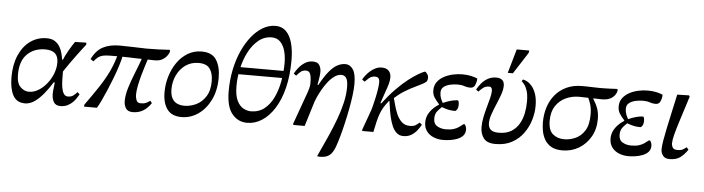

<svg xmlns="http://www.w3.org/2000/svg" viewBox="-53 -959 5192 1417"><g transform="rotate(5 2543.5 -250.0)"><path d="M144 14Q83 14 56 -35.5Q29 -85 29 -171Q29 -263 59 -332.5Q89 -402 142.5 -440.5Q196 -479 265 -479Q301 -479 324 -464Q347 -449 360.5 -426.5Q374 -404 380.5 -378.5Q387 -353 390 -332H412L404 -244Q404 -217 404.5 -185.5Q405 -154 409.5 -126.5Q414 -99 425 -81.5Q436 -64 457 -64Q480 -64 495.5 -75.5Q511 -87 525 -103L541 -87Q535 -78 525 -61.5Q515 -45 499 -28.5Q483 -12 460 -0.5Q437 11 407 11Q372 11 357.5 -13Q343 -37 343 -74Q343 -92 346 -113Q349 -134 351 -159H343Q314 -112 281.5 -72.5Q249 -33 215 -9.5Q181 14 144 14ZM166 -74Q202 -74 236 -94.5Q270 -115 297.5 -149Q325 -183 341 -224Q357 -265 357 -306Q357 -353 332.5 -374.5Q308 -396 260 -396Q179 -396 127 -345.5Q75 -295 75 -194Q75 -129 103.5 -101.5Q132 -74 166 -74ZM393 -228 389 -315Q407 -361 432.5 -404.5Q458 -448 474 -470L557 -472L558 -457Q550 -447 532 -423.5Q514 -400 492 -370.5Q470 -341 449 -311Q428 -281 413 -258.5Q398 -236 393 -228Z M621 -339 599 -354Q631 -420 681.5 -446Q732 -472 803 -472Q857 -472 903 -470Q949 -468 1002 -467Q1049 -467 1092.5 -468.5Q1136 -470 1176 -473L1178 -461Q1176 -449 1163.5 -431Q1151 -413 1129 -399.5Q1107 -386 1073 -386Q1063 -386 1045 -386.5Q1027 -387 1010.5 -387.5Q994 -388 985 -388Q959 -388 932 -389Q905 -390 875 -391Q845 -392 810 -392Q764 -392 735 -391.5Q706 -391 686.5 -386.5Q667 -382 652.5 -371Q638 -360 621 -339ZM677 0H582V-14Q641 -96 681.5 -157.5Q722 -219 749.5 -276.5Q777 -334 796 -402L833 -398Q827 -367 813.5 -324Q800 -281 782 -233.5Q764 -186 744.5 -140.5Q725 -95 707.5 -58Q690 -21 677 0ZM942 9Q906 9 891.5 -14Q877 -37 877 -68Q877 -113 894 -168Q911 -223 935 -282.5Q959 -342 979 -399L1021 -392Q1016 -377 1005.5 -344Q995 -311 983.5 -270.5Q972 -230 964 -190.5Q956 -151 956 -121Q956 -101 963.5 -81Q971 -61 995 -61Q1021 -61 1036.5 -68.5Q1052 -76 1065 -86L1078 -69Q1062 -45 1042 -27.5Q1022 -10 997.5 -0.5Q973 9 942 9Z M1304 14Q1232 14 1198 -32Q1164 -78 1164 -159Q1164 -219 1181.5 -276.5Q1199 -334 1231 -380Q1263 -426 1309 -453.5Q1355 -481 1412 -481Q1489 -481 1521 -430.5Q1553 -380 1553 -298Q1553 -205 1518.5 -134.5Q1484 -64 1427.5 -25Q1371 14 1304 14ZM1319 -71Q1362 -71 1404.5 -91Q1447 -111 1475.5 -155Q1504 -199 1504 -269Q1504 -328 1479.5 -361.5Q1455 -395 1397 -395Q1341 -395 1299.5 -365.5Q1258 -336 1235.5 -288Q1213 -240 1213 -186Q1213 -143 1227 -117.5Q1241 -92 1265 -81.5Q1289 -71 1319 -71Z M1790 14Q1723 14 1679 -39Q1635 -92 1635 -208Q1635 -290 1650.5 -366Q1666 -442 1694.5 -505.5Q1723 -569 1761 -616.5Q1799 -664 1844 -690.5Q1889 -717 1938 -717Q1986 -717 2016.5 -686.5Q2047 -656 2062 -601.5Q2077 -547 2077 -474Q2077 -360 2054.5 -269.5Q2032 -179 1992 -116Q1952 -53 1900.5 -19.5Q1849 14 1790 14ZM1810 -73Q1869 -73 1910.5 -106Q1952 -139 1978 -194Q2004 -249 2016 -316Q2028 -383 2028 -450Q2028 -497 2017 -538Q2006 -579 1981.5 -604.5Q1957 -630 1918 -630Q1863 -630 1820.5 -595.5Q1778 -561 1748.5 -505Q1719 -449 1704 -382Q1689 -315 1689 -250Q1689 -180 1708 -141.5Q1727 -103 1755.5 -88Q1784 -73 1810 -73ZM2032 -338H1681L1691 -391H2039Z M2345 217 2327 214Q2364 135 2396 63Q2428 -9 2452 -74Q2476 -139 2489.5 -198.5Q2503 -258 2503 -311Q2503 -360 2490 -379.5Q2477 -399 2454 -399Q2427 -399 2401.5 -380.5Q2376 -362 2354 -333.5Q2332 -305 2315 -274.5Q2298 -244 2287 -219.5Q2276 -195 2273 -185L2216 0H2132L2130 -9L2217 -251Q2219 -256 2225 -278Q2231 -300 2231 -316Q2231 -366 2222 -387Q2213 -408 2191 -408Q2166 -408 2150.5 -394.5Q2135 -381 2121 -364L2102 -378Q2114 -401 2133.5 -424.5Q2153 -448 2178.5 -463.5Q2204 -479 2234 -479Q2272 -479 2284.5 -456.5Q2297 -434 2297 -408Q2297 -387 2293.5 -368.5Q2290 -350 2284 -310H2290Q2327 -378 2358.5 -415Q2390 -452 2419 -466.5Q2448 -481 2476 -481Q2511 -481 2533 -448Q2555 -415 2555 -340Q2555 -306 2549 -257.5Q2543 -209 2532.5 -154Q2522 -99 2509.5 -45Q2497 9 2484 55Q2471 101 2460 131Q2448 164 2432.5 183Q2417 202 2396 209.5Q2375 217 2345 217Z M2725 0H2642V-11L2688 -138Q2696 -158 2704 -189Q2712 -220 2719.5 -254.5Q2727 -289 2731.5 -319.5Q2736 -350 2736 -367Q2736 -389 2728 -398.5Q2720 -408 2703 -408Q2675 -408 2657 -391.5Q2639 -375 2628 -364L2609 -378Q2616 -392 2629 -409Q2642 -426 2660 -442Q2678 -458 2699.5 -468.5Q2721 -479 2745 -479Q2780 -479 2797.5 -460.5Q2815 -442 2815 -412Q2815 -390 2808 -364.5Q2801 -339 2788 -304Q2775 -269 2758 -216H2765Q2815 -281 2861 -327.5Q2907 -374 2946.5 -404.5Q2986 -435 3016 -452.5Q3046 -470 3062 -476H3070Q3075 -472 3083.5 -460.5Q3092 -449 3092 -432Q3092 -411 3079.5 -400.5Q3067 -390 3027 -371Q2991 -354 2966 -340.5Q2941 -327 2920 -313.5Q2899 -300 2877 -282Q2855 -264 2826 -238H2820Q2798 -211 2783.5 -187Q2769 -163 2759.5 -137Q2750 -111 2742 -78Q2734 -45 2725 0ZM2947 11Q2917 11 2896.5 -8Q2876 -27 2863.5 -57Q2851 -87 2843 -122Q2835 -157 2830.5 -190Q2826 -223 2822 -246L2852 -269Q2858 -249 2866.5 -216Q2875 -183 2889 -149Q2903 -115 2927 -91.5Q2951 -68 2988 -68Q3017 -68 3031 -77Q3045 -86 3060 -99L3077 -84Q3065 -62 3047.5 -40Q3030 -18 3005.5 -3.5Q2981 11 2947 11Z M3242 14Q3205 14 3172.5 1Q3140 -12 3120 -38.5Q3100 -65 3100 -105Q3100 -136 3113.5 -163Q3127 -190 3150.5 -212.5Q3174 -235 3204 -251Q3222 -261 3242 -268.5Q3262 -276 3282.5 -281Q3303 -286 3324 -287Q3329 -287 3332 -278.5Q3335 -270 3335 -253Q3335 -234 3327 -220.5Q3319 -207 3311 -207Q3284 -207 3261.5 -212Q3239 -217 3213 -227Q3197 -213 3180.5 -192.5Q3164 -172 3164 -139Q3164 -98 3192.5 -82Q3221 -66 3255 -66Q3290 -66 3312.5 -73Q3335 -80 3351.5 -91.5Q3368 -103 3383 -115H3393Q3398 -107 3401.5 -97.5Q3405 -88 3405 -77Q3405 -49 3389 -31.5Q3373 -14 3347.5 -4Q3322 6 3294 10Q3266 14 3242 14ZM3220 -253 3189 -235V-247Q3167 -271 3153 -293Q3139 -315 3139 -345Q3139 -381 3157.5 -406.5Q3176 -432 3206 -448.5Q3236 -465 3272 -473Q3308 -481 3342 -481Q3380 -481 3408 -474.5Q3436 -468 3454 -460V-446Q3451 -424 3441.5 -406Q3432 -388 3408 -388Q3385 -388 3364.5 -395.5Q3344 -403 3314 -403Q3289 -403 3260.5 -397Q3232 -391 3212.5 -376Q3193 -361 3193 -333Q3193 -310 3201.5 -288.5Q3210 -267 3220 -253Z M3630 10Q3566 10 3541.5 -24Q3517 -58 3517 -106Q3517 -142 3525 -180.5Q3533 -219 3543.5 -256Q3554 -293 3562 -325Q3570 -357 3570 -378Q3570 -392 3564.5 -400Q3559 -408 3546 -408Q3521 -408 3503 -394Q3485 -380 3471 -364L3453 -378Q3468 -406 3488 -428.5Q3508 -451 3534.5 -465Q3561 -479 3593 -479Q3654 -479 3654 -424Q3654 -394 3641 -357.5Q3628 -321 3611.5 -282.5Q3595 -244 3582 -207Q3569 -170 3569 -139Q3569 -109 3586.5 -92Q3604 -75 3647 -75Q3703 -75 3739.5 -97.5Q3776 -120 3797 -156.5Q3818 -193 3826.5 -236Q3835 -279 3835 -321Q3835 -371 3825.5 -400.5Q3816 -430 3804 -445.5Q3792 -461 3783 -469L3791 -482Q3806 -480 3824.5 -469.5Q3843 -459 3860.5 -437.5Q3878 -416 3889.5 -381Q3901 -346 3901 -295Q3901 -244 3885 -190.5Q3869 -137 3836 -91.5Q3803 -46 3752 -18Q3701 10 3630 10ZM3713 -521H3675L3726 -699H3819L3816 -681Z M4126 14Q4073 14 4041 -5.5Q4009 -25 3992.5 -55.5Q3976 -86 3970.5 -119.5Q3965 -153 3965 -180Q3965 -239 3981.5 -291.5Q3998 -344 4031.5 -384.5Q4065 -425 4115 -448.5Q4165 -472 4232 -472Q4246 -472 4269.5 -471.5Q4293 -471 4319.5 -470Q4346 -469 4368 -469Q4385 -469 4401.5 -469.5Q4418 -470 4434 -470.5Q4450 -471 4464.5 -472Q4479 -473 4492 -473L4494 -459Q4491 -444 4479.5 -427.5Q4468 -411 4445 -399Q4422 -387 4384 -387Q4371 -387 4358 -387.5Q4345 -388 4330.5 -388.5Q4316 -389 4298 -389Q4273 -389 4248.5 -390Q4224 -391 4215 -391Q4162 -391 4116 -369.5Q4070 -348 4042 -305Q4014 -262 4014 -197Q4014 -126 4048 -97.5Q4082 -69 4133 -69Q4174 -69 4215 -87Q4256 -105 4283.5 -148Q4311 -191 4311 -267Q4311 -310 4302 -340Q4293 -370 4279 -398H4321V-384Q4343 -350 4355 -316.5Q4367 -283 4367 -239Q4367 -164 4334 -107Q4301 -50 4246.5 -18Q4192 14 4126 14Z M4615 14Q4578 14 4545.5 1Q4513 -12 4493 -38.5Q4473 -65 4473 -105Q4473 -136 4486.5 -163Q4500 -190 4523.5 -212.5Q4547 -235 4577 -251Q4595 -261 4615 -268.5Q4635 -276 4655.5 -281Q4676 -286 4697 -287Q4702 -287 4705 -278.5Q4708 -270 4708 -253Q4708 -234 4700 -220.5Q4692 -207 4684 -207Q4657 -207 4634.5 -212Q4612 -217 4586 -227Q4570 -213 4553.5 -192.5Q4537 -172 4537 -139Q4537 -98 4565.5 -82Q4594 -66 4628 -66Q4663 -66 4685.5 -73Q4708 -80 4724.5 -91.5Q4741 -103 4756 -115H4766Q4771 -107 4774.5 -97.5Q4778 -88 4778 -77Q4778 -49 4762 -31.5Q4746 -14 4720.5 -4Q4695 6 4667 10Q4639 14 4615 14ZM4593 -253 4562 -235V-247Q4540 -271 4526 -293Q4512 -315 4512 -345Q4512 -381 4530.5 -406.5Q4549 -432 4579 -448.5Q4609 -465 4645 -473Q4681 -481 4715 -481Q4753 -481 4781 -474.5Q4809 -468 4827 -460V-446Q4824 -424 4814.5 -406Q4805 -388 4781 -388Q4758 -388 4737.5 -395.5Q4717 -403 4687 -403Q4662 -403 4633.5 -397Q4605 -391 4585.5 -376Q4566 -361 4566 -333Q4566 -310 4574.5 -288.5Q4583 -267 4593 -253Z M4919 9Q4885 9 4870 -12Q4855 -33 4855 -57Q4855 -82 4862 -124Q4869 -166 4880.5 -220Q4892 -274 4906 -337.5Q4920 -401 4935 -470L5022 -472L5028 -463Q4991 -347 4969 -277.5Q4947 -208 4937.5 -170Q4928 -132 4928 -109Q4928 -92 4936.5 -77.5Q4945 -63 4972 -63Q4999 -63 5012.5 -71Q5026 -79 5039 -89L5053 -72Q5028 -35 4998.5 -13Q4969 9 4919 9Z"/></g></svg>

Font: STIX Two Text
Style: Italic
Weight: 400
Italic angle: -12°
Designer: Ross Mills, John Hudson & Paul Hanslow, Tiro Typeworks Ltd; with prior portions MicroPress Inc. and Coen Hoffman, Elsevi
Foundry: Tiro Typeworks Ltd
Version: Version 2.13 b171